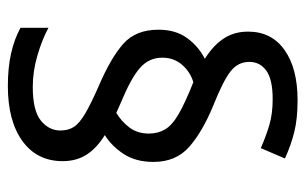

<svg xmlns="http://www.w3.org/2000/svg" viewBox="-168 -636 796 501"><g transform="rotate(90 230.5 -385.0)"><path d="M57 -400Q57 -445 79 -475Q101 -505 133 -521Q99 -542 80.5 -569.5Q62 -597 62 -634Q62 -695 110 -729Q158 -763 241 -763Q289 -763 323.5 -754.5Q358 -746 393 -730L366 -667Q334 -681 305 -689.5Q276 -698 238 -698Q187 -698 164 -681.5Q141 -665 141 -637Q141 -607 166.5 -587.5Q192 -568 255 -543Q325 -514 363.5 -479.5Q402 -445 402 -387Q402 -341 381.5 -309.5Q361 -278 332 -260Q366 -239 383 -212.5Q400 -186 400 -150Q400 -83 347.5 -45Q295 -7 204 -7Q156 -7 118.5 -15.5Q81 -24 52 -40V-113Q81 -97 123 -84.5Q165 -72 206 -72Q268 -72 294 -93Q320 -114 320 -144Q320 -165 310.5 -179.5Q301 -194 275.5 -209Q250 -224 202 -245Q130 -276 93.5 -308.5Q57 -341 57 -400ZM130 -410Q130 -375 157 -351.5Q184 -328 247 -302L274 -290Q296 -303 312 -324Q328 -345 328 -375Q328 -399 317 -417.5Q306 -436 276.5 -453Q247 -470 194 -491Q167 -483 148.5 -461.5Q130 -440 130 -410Z"/></g></svg>

Font: Noto Sans Kannada SemiCondensed
Style: Regular
Weight: 400
Width: 4
Designer: Jelle Bosma - Monotype Design Team
Foundry: Monotype Imaging Inc.
Version: Version 2.005; ttfautohint (v1.8.4.7-5d5b)